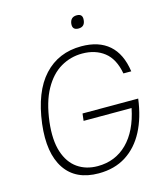

<svg xmlns="http://www.w3.org/2000/svg" viewBox="-129 -981 922 1086"><g transform="rotate(-15 332.0 -438.0)"><path d="M382 -848Q387 -886 424 -886Q460 -886 455 -848Q451 -811 415 -811Q378 -811 382 -848ZM312 -341H638Q624 -233 583 -154.5Q542 -76 474.5 -33Q407 10 314 10Q180 10 118 -82.5Q56 -175 76 -343Q99 -526 184 -618Q269 -710 403 -710Q505 -710 565 -657.5Q625 -605 640 -500H594Q578 -588 526 -628.5Q474 -669 397 -669Q329 -669 271 -635Q213 -601 173 -529Q133 -457 119 -343Q107 -238 129.5 -169Q152 -100 201.5 -65.5Q251 -31 319 -31Q422 -31 492 -100.5Q562 -170 588 -299H307Z"/></g></svg>

Font: Haskoy ExtraLight
Style: Italic
Weight: 200
Designer: Ertekin Erdin
Foundry: Ertekin Erdin
Version: Version 2.000; ttfautohint (v1.8.4.7-5d5b)